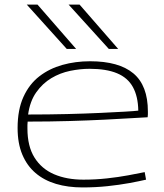

<svg xmlns="http://www.w3.org/2000/svg" viewBox="-20 -810 717 840"><path d="M341 10Q277 10 225 -5.5Q173 -21 135.5 -53Q98 -85 77.5 -134Q57 -183 57 -250Q57 -330 82.5 -386Q108 -442 152 -476Q196 -510 253 -526Q310 -542 374 -542Q500 -542 563.5 -489Q627 -436 627 -322Q627 -317 627 -310Q627 -303 626 -297Q604 -296 556 -293Q508 -290 438.5 -286.5Q369 -283 283.5 -280.5Q198 -278 101 -278Q100 -270 100 -263Q100 -256 100 -248Q100 -170 131 -120.5Q162 -71 217 -47.5Q272 -24 345 -24Q397 -24 447.5 -29.5Q498 -35 541 -43Q584 -51 613 -57L619 -24Q589 -17 545.5 -9Q502 -1 450 4.5Q398 10 341 10ZM103 -309Q193 -309 273.5 -311Q354 -313 418.5 -316Q483 -319 526 -321.5Q569 -324 585 -326Q584 -388 561.5 -429Q539 -470 492 -489.5Q445 -509 372 -509Q331 -509 287 -500Q243 -491 204.5 -468Q166 -445 138.5 -406Q111 -367 103 -309ZM272 -596 97 -790H144L313 -596ZM456 -596 280 -790H328L497 -596Z"/></svg>

Font: Georama Expanded ExtraLight
Style: Regular
Weight: 250
Width: 7
Designer: Jean-Baptiste Levee
Foundry: Production Type
Version: Version 1.001